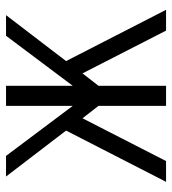

<svg xmlns="http://www.w3.org/2000/svg" viewBox="12 -566 555 618"><g transform="rotate(-90 289.0 -257.5)"><path d="M256.8 0V-217.3L216.8 -269L79.1 0H12.2L177.2 -321.8L29.3 -515.1H95.7L256.8 -300.3V-515.1H321.3V-300.3L482.4 -515.1H548.8L400.9 -321.8L565.9 0H499L361.3 -269L321.3 -217.3V0Z"/></g></svg>

Font: News Cycle
Style: Regular
Weight: 500
Version: Version 0.5.2